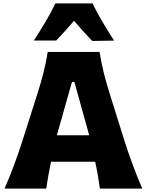

<svg xmlns="http://www.w3.org/2000/svg" viewBox="-20 -1117 875 1137"><path d="M6.8 0Q35.6 -65.4 62.3 -137.2Q88.9 -209 109.9 -273.9L198.2 -551.8Q222.7 -627.4 237.8 -688Q252.9 -748.5 262.7 -809.6H569.8Q579.6 -746.1 594.5 -686Q609.4 -626 632.8 -551.8L720.2 -273.4Q741.7 -206.1 768.1 -135.5Q794.4 -64.9 822.8 0H571.3Q566.4 -39.1 559.3 -79.6Q552.2 -120.1 543.5 -159.2H282.2Q265.1 -79.1 253.9 0ZM508.3 -315.9 420.4 -631.8H406.2L316.9 -315.9ZM525.9 -874.5Q497.6 -903.8 470.9 -933.8Q444.3 -963.9 418.5 -994.1Q393.1 -964.4 366.7 -935.1Q340.3 -905.8 313 -877H180.7Q215.8 -931.6 248.8 -986.8Q281.7 -1042 308.1 -1096.7H527.8Q554.7 -1042 587.4 -986.8Q620.1 -931.6 655.3 -876.5Z"/></svg>

Font: Pinar-FD ExtraBold
Style: Regular
Weight: 800
Designer: Amin Abedi
Version: Version 3.000